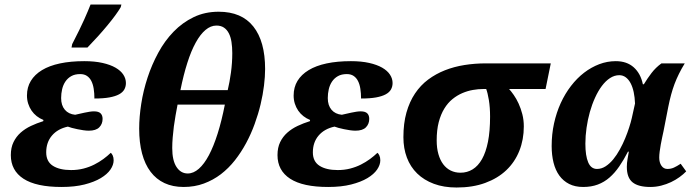

<svg xmlns="http://www.w3.org/2000/svg" viewBox="-20 -816 3073 848"><path d="M252 9.8Q139.6 9.8 83.7 -26.6Q27.8 -63 27.8 -130.9Q27.8 -164.1 39.6 -188.2Q51.3 -212.4 71 -230Q90.8 -247.6 116.7 -259.8Q142.6 -272 170.9 -280.8L171.9 -286.1Q155.8 -292.5 142.3 -303Q128.9 -313.5 119.4 -327.4Q109.9 -341.3 104.5 -358.2Q99.1 -375 99.1 -394Q99.1 -430.7 116.2 -458.7Q133.3 -486.8 165.5 -506.3Q197.8 -525.9 244.9 -535.9Q292 -545.9 352.1 -545.9Q397.9 -545.9 432.6 -538.1Q467.3 -530.3 490.2 -517.1Q513.2 -503.9 524.7 -486.3Q536.1 -468.8 536.1 -449.2Q536.1 -433.6 529.1 -420.9Q522 -408.2 505.9 -399.4Q489.7 -390.6 463.1 -385.7Q436.5 -380.9 397 -380.9Q397 -404.3 393.8 -424.3Q390.6 -444.3 383.3 -458.5Q376 -472.7 364 -480.7Q352.1 -488.8 334 -488.8Q310.5 -488.8 294.7 -479.7Q278.8 -470.7 268.8 -455.8Q258.8 -440.9 254.4 -421.9Q250 -402.8 250 -382.8Q250 -350.6 266.4 -331.3Q282.7 -312 312 -309.1Q320.8 -311 331.5 -313.5Q342.3 -315.9 353.5 -318.4Q364.7 -320.8 375.5 -322.5Q386.2 -324.2 395 -324.2Q415.5 -324.2 424.3 -315.4Q433.1 -306.6 433.1 -291Q433.1 -268.6 418.5 -253.7Q403.8 -238.8 372.1 -238.8Q361.8 -238.8 348.4 -240.7Q335 -242.7 321.8 -245.4Q308.6 -248 297.1 -251.2Q285.6 -254.4 279.8 -256.8Q234.9 -247.1 209.5 -217.3Q184.1 -187.5 184.1 -143.1Q184.1 -102.5 213.6 -83.7Q243.2 -64.9 293.9 -64.9Q323.2 -64.9 348.9 -71.5Q374.5 -78.1 396.2 -89.1Q418 -100.1 436.3 -113.5Q454.6 -127 469.2 -141.1Q473.6 -138.2 477.8 -129.4Q481.9 -120.6 481.9 -107.9Q481.9 -87.9 467.8 -67.1Q453.6 -46.4 425 -29.3Q396.5 -12.2 353.3 -1.2Q310.1 9.8 252 9.8ZM298.8 -621.1Q334.5 -690.4 352.3 -730.5Q370.1 -770.5 379.9 -795.9H516.1L513.2 -784.2Q494.6 -752.4 454.8 -704.3Q415 -656.2 366.2 -606H295.9Z M791 9.8Q743.2 9.8 706.5 -7.3Q669.9 -24.4 645 -57.4Q620.1 -90.3 607.4 -138.2Q594.7 -186 594.7 -248Q594.7 -299.3 603.8 -357.4Q612.8 -415.5 631.6 -472.9Q650.4 -530.3 679 -583Q707.5 -635.7 746.6 -676Q785.6 -716.3 835.2 -740.2Q884.8 -764.2 945.8 -764.2Q1047.4 -764.2 1099.1 -698.7Q1150.9 -633.3 1150.9 -511.2Q1150.9 -478 1146 -438Q1141.1 -397.9 1130.9 -355Q1120.6 -312 1104.7 -268.3Q1088.9 -224.6 1067.1 -184.1Q1045.4 -143.6 1017.6 -108.2Q989.7 -72.8 955.6 -46.6Q921.4 -20.5 880.4 -5.4Q839.4 9.8 791 9.8ZM809.1 -49.8Q834.5 -49.8 858.2 -70.6Q881.8 -91.3 902.6 -130.4Q923.3 -169.4 941.2 -225.8Q959 -282.2 973.1 -354H764.2Q759.8 -330.6 755.4 -306.2Q751 -281.7 747.8 -257.1Q744.6 -232.4 742.7 -208.3Q740.7 -184.1 740.7 -162.1Q740.7 -107.4 759.5 -78.6Q778.3 -49.8 809.1 -49.8ZM936 -703.1Q910.6 -703.1 887.7 -683.8Q864.7 -664.6 844.5 -627.9Q824.2 -591.3 807.4 -538.3Q790.5 -485.4 776.9 -418H985.8Q994.1 -452.6 1000 -495.4Q1005.9 -538.1 1005.9 -581.1Q1005.9 -607.9 1002.4 -630.4Q999 -652.8 990.7 -668.9Q982.4 -685.1 969 -694.1Q955.6 -703.1 936 -703.1Z M1429.7 9.8Q1317.4 9.8 1261.5 -26.6Q1205.6 -63 1205.6 -130.9Q1205.6 -164.1 1217.3 -188.2Q1229 -212.4 1248.8 -230Q1268.6 -247.6 1294.4 -259.8Q1320.3 -272 1348.6 -280.8L1349.6 -286.1Q1333.5 -292.5 1320.1 -303Q1306.6 -313.5 1297.1 -327.4Q1287.6 -341.3 1282.2 -358.2Q1276.9 -375 1276.9 -394Q1276.9 -430.7 1293.9 -458.7Q1311 -486.8 1343.3 -506.3Q1375.5 -525.9 1422.6 -535.9Q1469.7 -545.9 1529.8 -545.9Q1575.7 -545.9 1610.4 -538.1Q1645 -530.3 1668 -517.1Q1690.9 -503.9 1702.4 -486.3Q1713.9 -468.8 1713.9 -449.2Q1713.9 -433.6 1706.8 -420.9Q1699.7 -408.2 1683.6 -399.4Q1667.5 -390.6 1640.9 -385.7Q1614.3 -380.9 1574.7 -380.9Q1574.7 -404.3 1571.5 -424.3Q1568.4 -444.3 1561 -458.5Q1553.7 -472.7 1541.7 -480.7Q1529.8 -488.8 1511.7 -488.8Q1488.3 -488.8 1472.4 -479.7Q1456.5 -470.7 1446.5 -455.8Q1436.5 -440.9 1432.1 -421.9Q1427.7 -402.8 1427.7 -382.8Q1427.7 -350.6 1444.1 -331.3Q1460.4 -312 1489.7 -309.1Q1498.5 -311 1509.3 -313.5Q1520 -315.9 1531.2 -318.4Q1542.5 -320.8 1553.2 -322.5Q1564 -324.2 1572.8 -324.2Q1593.3 -324.2 1602.1 -315.4Q1610.8 -306.6 1610.8 -291Q1610.8 -268.6 1596.2 -253.7Q1581.5 -238.8 1549.8 -238.8Q1539.6 -238.8 1526.1 -240.7Q1512.7 -242.7 1499.5 -245.4Q1486.3 -248 1474.9 -251.2Q1463.4 -254.4 1457.5 -256.8Q1412.6 -247.1 1387.2 -217.3Q1361.8 -187.5 1361.8 -143.1Q1361.8 -102.5 1391.4 -83.7Q1420.9 -64.9 1471.7 -64.9Q1501 -64.9 1526.6 -71.5Q1552.2 -78.1 1574 -89.1Q1595.7 -100.1 1614 -113.5Q1632.3 -127 1647 -141.1Q1651.4 -138.2 1655.5 -129.4Q1659.7 -120.6 1659.7 -107.9Q1659.7 -87.9 1645.5 -67.1Q1631.3 -46.4 1602.8 -29.3Q1574.2 -12.2 1531 -1.2Q1487.8 9.8 1429.7 9.8Z M1996.6 12.2Q1939.9 12.2 1896.2 -4.2Q1852.5 -20.5 1822.5 -49.8Q1792.5 -79.1 1777.1 -119.9Q1761.7 -160.6 1761.7 -210Q1761.7 -271 1775.1 -318.8Q1788.6 -366.7 1813 -403.1Q1837.4 -439.5 1871.1 -464.6Q1904.8 -489.7 1945.1 -505.6Q1985.4 -521.5 2031.2 -528.8Q2077.1 -536.1 2125.5 -536.1H2412.6L2389.6 -422.9H2228.5Q2237.8 -412.6 2249.3 -396.2Q2260.7 -379.9 2270.5 -358.6Q2280.3 -337.4 2286.9 -311.8Q2293.5 -286.1 2293.5 -257.8Q2293.5 -199.2 2273.7 -149.7Q2253.9 -100.1 2216.1 -64.2Q2178.2 -28.3 2123 -8.1Q2067.9 12.2 1996.6 12.2ZM2013.7 -53.2Q2043.5 -53.2 2067.6 -68.1Q2091.8 -83 2108.9 -113.3Q2126 -143.6 2135.3 -190.2Q2144.5 -236.8 2144.5 -300.8Q2144.5 -341.8 2139.2 -374Q2133.8 -406.2 2127.4 -422.9H2114.7Q2092.3 -422.9 2068.6 -418.7Q2044.9 -414.6 2022 -404.8Q1999 -395 1978.5 -378.4Q1958 -361.8 1942.4 -336.4Q1926.8 -311 1917.7 -276.4Q1908.7 -241.7 1908.7 -195.8Q1908.7 -161.6 1916.3 -135.3Q1923.8 -108.9 1937.5 -90.6Q1951.2 -72.3 1970.7 -62.7Q1990.2 -53.2 2013.7 -53.2Z M2748.5 -79.1Q2748.5 -95.7 2751.7 -113.8Q2754.9 -131.8 2757.3 -146H2753.4Q2734.9 -109.9 2715.1 -81.1Q2695.3 -52.2 2672.1 -32Q2648.9 -11.7 2620.4 -1Q2591.8 9.8 2555.7 9.8Q2520 9.8 2493.9 -3.4Q2467.8 -16.6 2450.4 -40.5Q2433.1 -64.5 2424.8 -97.7Q2416.5 -130.9 2416.5 -170.9Q2416.5 -223.1 2427 -271Q2437.5 -318.8 2456.5 -360.6Q2475.6 -402.3 2502 -436.5Q2528.3 -470.7 2559.8 -494.9Q2591.3 -519 2626.7 -532.5Q2662.1 -545.9 2699.7 -545.9Q2748.5 -545.9 2779.1 -518.6Q2809.6 -491.2 2819.3 -443.8H2823.7Q2839.4 -469.7 2857.7 -493.7Q2876 -517.6 2901.4 -536.1H3004.4Q2989.7 -512.2 2978.8 -490Q2967.8 -467.8 2959.2 -445.1Q2950.7 -422.4 2944.1 -397.9Q2937.5 -373.5 2931.6 -344.2L2910.6 -236.8Q2907.7 -224.1 2904.5 -208.7Q2901.4 -193.4 2898.4 -177.7Q2895.5 -162.1 2893.6 -147Q2891.6 -131.8 2891.6 -120.1Q2891.6 -98.1 2901.4 -84Q2911.1 -69.8 2927.7 -69.8Q2943.4 -69.8 2956.3 -75.7Q2969.2 -81.5 2986.3 -92.8L3010.7 -59.1Q2998.5 -46.4 2981.4 -33.9Q2964.4 -21.5 2943.8 -11.7Q2923.3 -2 2900.1 3.9Q2877 9.8 2852.5 9.8Q2799.3 9.8 2773.9 -10.7Q2748.5 -31.2 2748.5 -79.1ZM2616.7 -69.8Q2636.7 -69.8 2654.8 -81.5Q2672.9 -93.3 2688.5 -112.3Q2704.1 -131.3 2717.5 -155.8Q2731 -180.2 2741.2 -205.1Q2751.5 -230 2759 -253.7Q2766.6 -277.3 2770.5 -294.9L2784.7 -358.9Q2783.7 -386.2 2778.8 -409.2Q2773.9 -432.1 2765.1 -448.7Q2756.3 -465.3 2743.7 -474.6Q2731 -483.9 2715.3 -483.9Q2693.8 -483.9 2674.3 -471.2Q2654.8 -458.5 2638.2 -436.3Q2621.6 -414.1 2608.2 -384.5Q2594.7 -355 2585.2 -321.3Q2575.7 -287.6 2570.6 -251.7Q2565.4 -215.8 2565.4 -181.2Q2565.4 -127.9 2577.9 -98.9Q2590.3 -69.8 2616.7 -69.8Z"/></svg>

Font: Droid Serif
Style: Bold Italic
Weight: 700
Italic angle: -12°
Designer: Monotype Design team
Foundry: Monotype Imaging Inc.
Version: Version 1.03